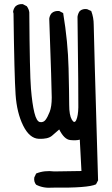

<svg xmlns="http://www.w3.org/2000/svg" viewBox="-20 -778 540 924"><path d="M234 125Q189 129 154 111Q142 97 145 76L154 57Q193 41 241 47L372 45L364 -106Q347 -101 318 -104Q289 -107 265 -155Q250 -142 230.5 -125Q211 -108 166.5 -110Q122 -112 91.5 -173.5Q61 -235 55 -323Q49 -411 45 -713L43 -721Q45 -737 55 -748Q69 -760 90 -758L109 -748Q119 -734 121 -719Q123 -425 129 -351.5Q135 -278 145.5 -235.5Q156 -193 172.5 -190.5Q189 -188 199 -201Q209 -214 219 -239.5Q229 -265 229 -308.5Q229 -352 217 -688Q219 -704 229 -715Q243 -727 265 -725L284 -715Q307 -576 310 -449.5Q313 -323 313 -273.5Q313 -224 325.5 -202.5Q338 -181 347 -200.5Q356 -220 357 -261.5Q358 -303 353 -697Q355 -713 364 -725Q378 -737 399 -734L419 -725Q431 -694 431 -658.5Q431 -623 452 90L442 109Q405 127 234 125Z"/></svg>

Font: NaniFont Regular
Style: Regular
Weight: 400
Designer: Nanigashitei
Version: Version 1.036